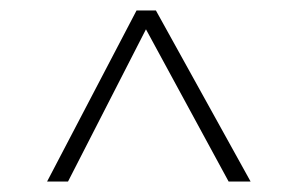

<svg xmlns="http://www.w3.org/2000/svg" viewBox="-20 -680 570 367"><path d="M417 -333 259 -624 110 -333H70L241 -660H278L459 -333Z"/></svg>

Font: TypoPRO Titillium Maps
Style: 1 wt
Weight: 100
Designer: Campivisivi
Foundry: Accademia di Belle Arti di Urbino and students of MA course of Visual design
Version: Version 001.001